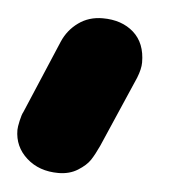

<svg xmlns="http://www.w3.org/2000/svg" viewBox="-34 -791 323 362"><g transform="rotate(5 127.5 -610.0)"><path d="M221.2 -652.8 163.1 -519Q155.3 -502 148.2 -491.2Q141.1 -480.5 125.5 -470.7Q109.9 -460.9 88.9 -460.9Q52.2 -460.9 28.6 -482.2Q4.9 -503.4 4.9 -535.2Q4.9 -540.5 7.6 -552.7Q10.3 -564.9 13.2 -569.8L71.8 -708Q81.5 -730.5 101.1 -744.6Q120.6 -758.8 147 -758.8Q183.1 -758.8 205.6 -738.8Q228 -718.8 228 -682.1Q228 -669.9 221.2 -652.8Z"/></g></svg>

Font: BPreplay
Style: Bold
Weight: 700
Designer: Magenta/George Triantafyllakos
Foundry: Magenta/George Triantafyllakos
Version: Version 1.00